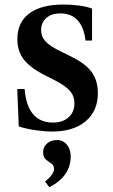

<svg xmlns="http://www.w3.org/2000/svg" viewBox="-20 -554 485 824"><path d="M204 10.5Q170.5 10.5 130.2 4.5Q90 -1.5 60.5 -11.5L54 -172H85.5Q97.5 -28 207.5 -28Q249.5 -28 274.5 -50.8Q299.5 -73.5 299.5 -110.5Q299.5 -141 280.8 -163.2Q262 -185.5 215.5 -209.5L172 -231.5Q109.5 -263 82 -299Q54.5 -335 54.5 -386Q54.5 -458 105.5 -496.2Q156.5 -534.5 252.5 -534.5Q288.5 -534.5 322 -529.8Q355.5 -525 375 -517V-380H347Q333 -496.5 238.5 -496.5Q201.5 -496.5 179 -477Q156.5 -457.5 156.5 -425Q156.5 -396.5 176.2 -375.5Q196 -354.5 243.5 -332L289.5 -309Q347.5 -280.5 373.8 -244.2Q400 -208 400 -154.5Q400 -78 347.8 -33.8Q295.5 10.5 204 10.5ZM192 249.5 173 225Q190.5 212.5 201.2 197.2Q212 182 212 172Q212 155.5 200.2 147.8Q188.5 140 176.8 130.5Q165 121 165 98.5Q165 77 181.8 62Q198.5 47 224.5 47Q251 47 267.2 67Q283.5 87 283.5 117.5Q283.5 202 192 249.5Z"/></svg>

Font: Libre Caslon Text Medium
Style: Regular
Weight: 500
Designer: Pablo Impallari, Rodrigo Fuenzalida, Katja Schimmel
Foundry: Pablo Impallari, Rodrigo Fuenzalida
Version: Version 2.000